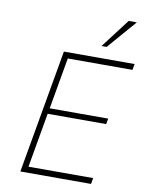

<svg xmlns="http://www.w3.org/2000/svg" viewBox="-99 -1000 814 1070"><g transform="rotate(10 307.5 -465.5)"><path d="M243 -666 192 -375H523L517 -343H186L132 -34H498L492 0H92L215 -700H615L609 -666ZM416 -767 541 -931H587L445 -767Z"/></g></svg>

Font: Be Vietnam Thin
Style: Italic
Weight: 250
Italic angle: -9°
Designer: Gabriel Lam
Foundry: TypeRant
Version: Version 3.000